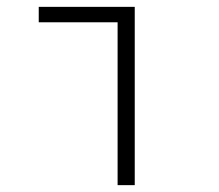

<svg xmlns="http://www.w3.org/2000/svg" viewBox="-20 -540 640 560"><path d="M323 0V-475H93V-520H373V0Z"/></svg>

Font: M PLUS Code Latin 60 Light
Style: Regular
Weight: 300
Width: 7
Monospace: yes
Designer: Coji Morishita
Foundry: UNDERFOREST DESIGN
Version: Version 1.005; ttfautohint (v1.8.3)